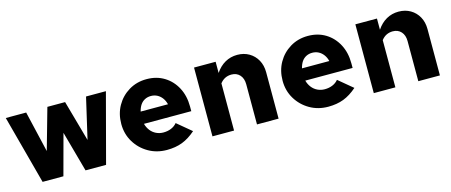

<svg xmlns="http://www.w3.org/2000/svg" viewBox="-39 -953 3271 1391"><g transform="rotate(-15 1596.5 -257.0)"><path d="M154 0 16 -516H169L241 -208L328 -516H461L547 -209L618 -516H767L630 0H476L392 -304L310 0Z M1085 10Q1009 10 947.5 -25.5Q886 -61 849.5 -121.5Q813 -182 813 -257Q813 -333 847 -393Q881 -453 940 -488.5Q999 -524 1073 -524Q1148 -524 1205 -489Q1262 -454 1294.5 -392.5Q1327 -331 1327 -251V-216H972Q980 -187 997 -165Q1014 -143 1039 -131Q1064 -119 1093 -119Q1125 -119 1151.5 -130Q1178 -141 1195 -162L1302 -73Q1252 -29 1201 -9.5Q1150 10 1085 10ZM972 -308H1177Q1170 -336 1155 -356Q1140 -376 1119 -387Q1098 -398 1072 -398Q1047 -398 1026.5 -387.5Q1006 -377 992.5 -357Q979 -337 972 -308Z M1428 0V-516H1590V-432Q1620 -477 1661.5 -500.5Q1703 -524 1753 -524Q1803 -524 1841.5 -501.5Q1880 -479 1902 -439.5Q1924 -400 1924 -348V0H1762V-301Q1762 -345 1738.5 -371Q1715 -397 1676 -397Q1650 -397 1628.5 -386.5Q1607 -376 1590 -354V0Z M2295 10Q2219 10 2157.5 -25.5Q2096 -61 2059.5 -121.5Q2023 -182 2023 -257Q2023 -333 2057 -393Q2091 -453 2150 -488.5Q2209 -524 2283 -524Q2358 -524 2415 -489Q2472 -454 2504.5 -392.5Q2537 -331 2537 -251V-216H2182Q2190 -187 2207 -165Q2224 -143 2249 -131Q2274 -119 2303 -119Q2335 -119 2361.5 -130Q2388 -141 2405 -162L2512 -73Q2462 -29 2411 -9.5Q2360 10 2295 10ZM2182 -308H2387Q2380 -336 2365 -356Q2350 -376 2329 -387Q2308 -398 2282 -398Q2257 -398 2236.5 -387.5Q2216 -377 2202.5 -357Q2189 -337 2182 -308Z M2638 0V-516H2800V-432Q2830 -477 2871.5 -500.5Q2913 -524 2963 -524Q3013 -524 3051.5 -501.5Q3090 -479 3112 -439.5Q3134 -400 3134 -348V0H2972V-301Q2972 -345 2948.5 -371Q2925 -397 2886 -397Q2860 -397 2838.5 -386.5Q2817 -376 2800 -354V0Z"/></g></svg>

Font: Red Hat Text
Style: Bold
Weight: 700
Designer: Pentagram, MCKL
Foundry: MCKL
Version: Version 1.030